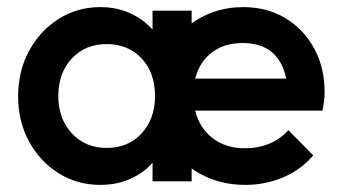

<svg xmlns="http://www.w3.org/2000/svg" viewBox="-20 -510 960 540"><path d="M670 10Q598 10 540.5 -22.5Q483 -55 449.5 -112Q416 -169 416 -240Q416 -311 449 -367.5Q482 -424 538.5 -457Q595 -490 664 -490Q731 -490 782.5 -459Q834 -428 863.5 -374Q893 -320 893 -251Q893 -229 887 -199H529Q541 -150 578 -121.5Q615 -93 669 -93Q706 -93 737.5 -106Q769 -119 791 -144L861 -73Q826 -32 776 -11Q726 10 670 10ZM662 -389Q611 -389 576 -362.5Q541 -336 529 -289H785Q764 -389 662 -389ZM262 10Q197 10 144.5 -23Q92 -56 61.5 -112.5Q31 -169 31 -239Q31 -310 61.5 -366.5Q92 -423 144.5 -456.5Q197 -490 262 -490Q308 -490 345.5 -473Q383 -456 409 -427V-480H519V0H409V-52Q383 -23 345.5 -6.5Q308 10 262 10ZM280 -94Q341 -94 378.5 -135Q416 -176 416 -240Q416 -305 378.5 -345.5Q341 -386 280 -386Q220 -386 182 -345.5Q144 -305 144 -240Q144 -176 182 -135Q220 -94 280 -94Z"/></svg>

Font: Outfit Medium
Style: Regular
Weight: 500
Designer: Rodrigo Fuenzalida
Foundry: fragTYPE
Version: Version 1.100; ttfautohint (v1.8.4.7-5d5b);gftools[0.9.27]